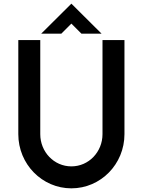

<svg xmlns="http://www.w3.org/2000/svg" viewBox="-20 -1019 780 1049"><path d="M370 -999 205 -835H315L370 -890L425 -835H535ZM370 10C530 10 660 -122 660 -286V-800H540V-286C540 -189 465 -110 370 -110C275 -110 200 -189 200 -286V-800H80V-286C80 -122 210 10 370 10Z"/></svg>

Font: Gauge Heavy
Style: Bold
Weight: 900
Designer: Daniel Pimley
Foundry: Daniel Pimley
Version: Version 1.003;PS 001.001;hotconv 1.0.56